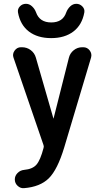

<svg xmlns="http://www.w3.org/2000/svg" viewBox="-20 -978 540 1006"><path d="M327.1 -913.1Q334 -931.6 348.1 -944.8Q362.3 -958 379.9 -958Q398.4 -958 411.6 -944.3Q424.8 -930.7 421.9 -913.1Q410.2 -847.7 364.7 -813Q319.3 -778.3 248 -778.3Q176.8 -778.3 131.3 -813Q85.9 -847.7 74.2 -913.1Q71.3 -930.7 84 -944.3Q96.7 -958 116.2 -958Q133.8 -958 147.9 -944.8Q162.1 -931.6 168.9 -913.1Q187.5 -860.4 248.5 -860.4Q309.6 -860.4 327.1 -913.1ZM208 -217.8 50.8 -675.8Q43.9 -695.3 56.6 -712.9Q69.3 -730.5 89.8 -730.5H94.7Q121.1 -730.5 141.1 -715.3Q161.1 -700.2 168 -675.8L259.8 -357.4L260.7 -356.4V-357.4L340.8 -674.8Q346.7 -699.2 366.2 -714.8Q385.7 -730.5 411.1 -730.5H416Q437.5 -730.5 450.2 -713.4Q462.9 -696.3 457 -675.8L316.4 -205.1Q281.2 -88.9 235.8 -43.9Q190.4 1 106.4 7.8Q87.9 9.8 72.8 -3.9Q57.6 -17.6 57.6 -38.1Q57.6 -56.6 71.8 -71.3Q85.9 -85.9 106.4 -87.9Q150.4 -91.8 170.9 -115.2Q191.4 -138.7 208 -202.1Q210.9 -210 208 -217.8Z"/></svg>

Font: Rounded Mgen+ 1m medium
Style: Regular
Weight: 500
Designer: [Source Han Sans]
Ryoko NISHIZUKA  (kana & ideographs); Paul D. Hunt (Latin, Greek & Cyrillic); Wenlong ZHANG  (bopomofo
Version: Version 1.059.20150602